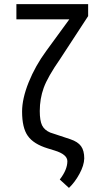

<svg xmlns="http://www.w3.org/2000/svg" viewBox="-20 -731 503 938"><path d="M410.6 -710.9H60.1V-636.7H318.8L206.1 -482.4C170.2 -433.6 141.6 -382.5 120.1 -329.1C98.6 -275.7 87.9 -228 87.9 -186C87.9 -133 97.2 -93.3 116 -66.9C134.7 -40.5 166.8 -20.3 212.4 -6.3L247.1 4.4C288.4 17.1 309.1 34.5 309.1 56.6C309.1 84.3 296.7 114.1 272 146L316.9 187C336.1 168.8 353.2 145.9 368.2 118.4C383.1 90.9 391 65.8 391.6 43C391.6 17.6 386.4 -2.4 376 -16.8C365.6 -31.3 348.1 -42.6 323.7 -50.8L225.1 -83.5C206.2 -91.6 193 -103.4 185.5 -118.7C178.1 -134 174.3 -157.2 174.3 -188.5C174.3 -228.5 180.7 -266.4 193.6 -302C206.5 -337.6 233.4 -384.9 274.4 -443.8L410.6 -652.3Z"/></svg>

Font: Roboto Condensed
Style: Regular
Weight: 400
Designer: Google
Version: Version 2.134; 2016